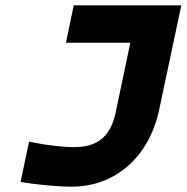

<svg xmlns="http://www.w3.org/2000/svg" viewBox="-20 -690 699 719"><path d="M257 -139C218 -139 150 -146 89 -160L57 -9C110 1 194 9 249 9C413 9 539 -104 576 -279L659 -670H256L227 -530H468L413 -268C392 -169 335 -139 257 -139Z"/></svg>

Font: LT Wave Mono Black
Style: Italic
Weight: 900
Designer: Daniel Lyons
Version: Version 2.5 (Glyphs App)